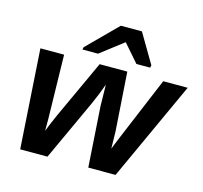

<svg xmlns="http://www.w3.org/2000/svg" viewBox="-107 -866 1045 986"><g transform="rotate(15 415.5 -373.5)"><path d="M831 -528 589 0H444L423 -322L421 -435Q400 -376 375 -321L227 0H82L48 -528H174L181 -188V-125L194 -158L220 -218L363 -528H510L531 -218L533 -125L559 -189L701 -528ZM529 -747 621 -591 618 -578H545L464 -671H462L341 -578H258L261 -591L417 -747Z"/></g></svg>

Font: Libra Sans
Style: Bold Italic
Weight: 700
Italic angle: -12°
Foundry: Context Ltd
Version: Version 1.002